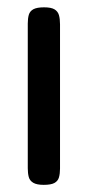

<svg xmlns="http://www.w3.org/2000/svg" viewBox="-20 -494 240 524"><path d="M99.2 10.5Q80.5 10.5 70.9 4.9Q61.2 -0.8 58.5 -10.9Q55.8 -21 55.8 -34.8V-429.8Q55.8 -443.5 58.6 -453.5Q61.5 -463.5 71.1 -468.8Q80.8 -474 100.2 -474Q119.8 -474 128.9 -468.4Q138 -462.8 140.9 -452.6Q143.8 -442.5 143.8 -427.8V-33.8Q143.8 -20 140.9 -9.9Q138 0.2 128.5 5.4Q119 10.5 99.2 10.5Z"/></svg>

Font: Fredoka Light
Style: Regular
Weight: 300
Designer: Ben Nathan
Foundry: Milena B. Brandão, Ben Nathan
Version: Version 2.001